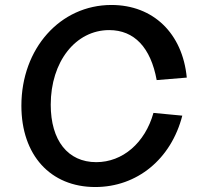

<svg xmlns="http://www.w3.org/2000/svg" viewBox="-20 -736 804 772"><path d="M363 16C531 16 668 -96 713 -271L597 -282C563 -161 473 -84 367 -84C253 -84 184 -171 184 -315C184 -488 284 -615 419 -615C520 -615 586 -545 610 -414L731 -424C714 -602 596 -716 428 -716C222 -716 66 -541 66 -311C66 -112 183 16 363 16Z"/></svg>

Font: Uncut Sans Semibold Italic
Style: Regular
Weight: 600
Italic angle: -11°
Designer: Kasper Nordkvist
Foundry: UNCUT.wtf
Version: Version 1.304;Glyphs 3.2 (3246)